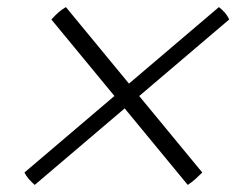

<svg xmlns="http://www.w3.org/2000/svg" viewBox="-20 -636 667 542"><path d="M627 -581 78 -114Q69 -122 61.5 -130.5Q54 -139 49 -149L598 -616Q607 -609 614.5 -600.5Q622 -592 627 -581ZM166 -616 551 -149Q541 -139 531.5 -130.5Q522 -122 510 -114L125 -581Q135 -592 144.5 -600.5Q154 -609 166 -616Z"/></svg>

Font: Poltawski Nowy
Style: Bold Italic
Weight: 700
Italic angle: -12°
Designer: Adam Pótawski, Mateusz Machalski, Borys Kosmynka, Ania Wieluska
Foundry: Capitalics.wtf
Version: Version 1.001;gftools[0.9.25]